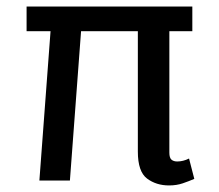

<svg xmlns="http://www.w3.org/2000/svg" viewBox="-20 -550 667 585"><path d="M495 15Q456 15 428 -6Q400 -27 400 -88V-455H227L193 0H100L134 -455H61V-530H566V-455H496V-85Q496 -69 502.5 -63.5Q509 -58 520 -58Q538 -58 556 -67L572 -5Q556 2 537 8.5Q518 15 495 15Z"/></svg>

Font: Orienta
Style: Regular
Weight: 400
Designer: Eduardo Rodriguez Tunni
Foundry: Eduardo Rodriguez Tunni
Version: Version 1.002; ttfautohint (v1.8.4.7-5d5b);gftools[0.9.23]